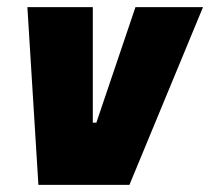

<svg xmlns="http://www.w3.org/2000/svg" viewBox="-20 -520 591 540"><path d="M88 0 57 -500H241V-175H251L361 -500H551L344 0Z"/></svg>

Font: Changa One
Style: Italic
Weight: 400
Italic angle: -12°
Designer: Eduardo Rodriguez Tunni
Foundry: Eduardo Rodriguez Tunni
Version: Version 1.003